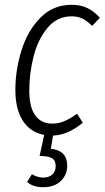

<svg xmlns="http://www.w3.org/2000/svg" viewBox="-20 -554 436 800"><path d="M102 -177Q102 -107 127 -73Q152 -39 197 -39Q225 -39 249 -49.5Q273 -60 301 -80L325 -43Q265 8 201 11L192 66Q260 73 260 136Q260 175 233 200.5Q206 226 160 226Q117 226 93 204L113 172Q137 186 160 186Q183 186 197.5 173.5Q212 161 212 138Q212 115 197.5 105.5Q183 96 145 96L164 8Q107 -2 75.5 -50.5Q44 -99 44 -179Q44 -262 69.5 -344Q95 -426 148 -480Q201 -534 279 -534Q315 -534 343 -521Q371 -508 396 -480L364 -446Q344 -466 324.5 -476Q305 -486 278 -486Q218 -486 178 -438Q138 -390 120 -319Q102 -248 102 -177Z"/></svg>

Font: Fira Sans Extra Condensed Light
Style: Italic
Weight: 300
Width: 3
Italic angle: -8°
Designer: Carrois Corporate & Edenspiekermann AG
Foundry: Carrois Corporate GbR & Edenspiekermann AG
Version: Version 4.203